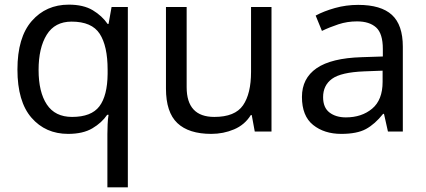

<svg xmlns="http://www.w3.org/2000/svg" viewBox="-20 -566 1834 826"><path d="M442 11Q442 -7 443 -31Q444 -55 447 -72H441Q418 -38 377.5 -14Q337 10 273 10Q176 10 115.5 -59.5Q55 -129 55 -267Q55 -405 116.5 -475.5Q178 -546 276 -546Q339 -546 379 -522Q419 -498 443 -463H447L460 -536H530V240H442ZM290 -63Q373 -63 407.5 -108.5Q442 -154 443 -248V-266Q443 -368 409 -420.5Q375 -473 288 -473Q216 -473 181 -416.5Q146 -360 146 -265Q146 -170 181.5 -116.5Q217 -63 290 -63Z M1148 -536V0H1076L1063 -71H1059Q1033 -29 987 -9.5Q941 10 889 10Q792 10 743 -36.5Q694 -83 694 -185V-536H783V-191Q783 -63 902 -63Q991 -63 1025.5 -113Q1060 -163 1060 -257V-536Z M1521 -545Q1619 -545 1666 -502Q1713 -459 1713 -365V0H1649L1632 -76H1628Q1593 -32 1554.5 -11Q1516 10 1448 10Q1375 10 1327 -28.5Q1279 -67 1279 -149Q1279 -229 1342 -272.5Q1405 -316 1536 -320L1627 -323V-355Q1627 -422 1598 -448Q1569 -474 1516 -474Q1474 -474 1436 -461.5Q1398 -449 1365 -433L1338 -499Q1373 -518 1421 -531.5Q1469 -545 1521 -545ZM1547 -259Q1447 -255 1408.5 -227Q1370 -199 1370 -148Q1370 -103 1397.5 -82Q1425 -61 1468 -61Q1536 -61 1581 -98.5Q1626 -136 1626 -214V-262Z"/></svg>

Font: Noto Znamenny Musical Notation
Style: Regular
Weight: 400
Version: Version 1.003; ttfautohint (v1.8.4.7-5d5b)